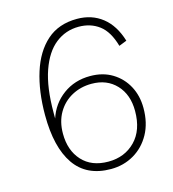

<svg xmlns="http://www.w3.org/2000/svg" viewBox="-108 -810 817 907"><g transform="rotate(-15 300.0 -356.5)"><path d="M324 7Q205 7 146.5 -77.5Q88 -162 88 -320Q88 -436 116.5 -526.5Q145 -617 203 -668.5Q261 -720 351 -720Q423 -720 474.5 -679.5Q526 -639 550 -560L512 -545Q491 -619 449 -650.5Q407 -682 349 -682Q285 -682 235.5 -643Q186 -604 158 -524Q130 -444 130 -320V-292Q152 -360 208.5 -401.5Q265 -443 341 -443Q403 -443 449 -415Q495 -387 520.5 -339.5Q546 -292 546 -232Q546 -159 516.5 -105.5Q487 -52 436.5 -22.5Q386 7 324 7ZM321 -30Q401 -30 452.5 -82.5Q504 -135 504 -229Q504 -309 458.5 -357.5Q413 -406 338 -406Q285 -406 241.5 -382.5Q198 -359 172.5 -315.5Q147 -272 147 -213Q147 -131 193 -80.5Q239 -30 321 -30Z"/></g></svg>

Font: Livvic ExtraLight
Style: Regular
Weight: 275
Designer: Jacques Le Bailly, Baron von Fonthausen
Version: Version 1.001; ttfautohint (v1.8.2)